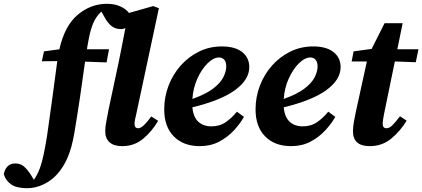

<svg xmlns="http://www.w3.org/2000/svg" viewBox="-180 -753 2219 1009"><path d="M-37 236Q-93 236 -121.5 216Q-150 196 -160 163Q-156 138 -141 122Q-126 106 -100 106Q-73 106 -55 121Q-37 136 -17 167L-2 192Q16 167 30 130Q41 99 49.5 58.5Q58 18 67 -37Q81 -134 94.5 -233.5Q108 -333 121 -432L40 -431L51 -483L132 -494Q160 -618 228.5 -675.5Q297 -733 382 -733Q423 -733 453 -719Q483 -705 498 -685L625 -721L655 -710L536 -153Q527 -119 527 -102Q527 -79 547 -79Q570 -79 615 -141L651 -118Q619 -63 572.5 -24Q526 15 462 15Q418 15 395.5 -5.5Q373 -26 373 -63Q373 -86 378.5 -113.5Q384 -141 391 -179L444 -428Q452 -466 461 -513Q470 -560 479 -606Q469 -600 456 -600Q429 -600 410.5 -613Q392 -626 376 -651L353 -692Q336 -677 322.5 -655.5Q309 -634 298.5 -599Q288 -564 279 -508Q278 -504 278 -501Q278 -498 277 -494H393L380 -425L267 -429Q254 -333 240 -239Q226 -145 211 -56Q198 22 175.5 74.5Q153 127 119 164Q89 197 47.5 216.5Q6 236 -37 236Z M971 -451Q942 -451 911 -420.5Q880 -390 857.5 -340.5Q835 -291 831 -233Q899 -257 938 -286Q977 -315 993 -346Q1009 -377 1009 -404Q1009 -427 998.5 -439Q988 -451 971 -451ZM870 15Q784 15 733.5 -36Q683 -87 683 -178Q683 -244 706 -303.5Q729 -363 770 -409Q811 -455 866 -482Q921 -509 986 -509Q1055 -509 1092.5 -479.5Q1130 -450 1130 -400Q1130 -335 1056.5 -280.5Q983 -226 831 -189Q836 -137 862.5 -113Q889 -89 931 -89Q975 -89 1007 -111.5Q1039 -134 1065 -166L1102 -139Q1082 -103 1049 -67.5Q1016 -32 971.5 -8.5Q927 15 870 15Z M1451 -451Q1422 -451 1391 -420.5Q1360 -390 1337.5 -340.5Q1315 -291 1311 -233Q1379 -257 1418 -286Q1457 -315 1473 -346Q1489 -377 1489 -404Q1489 -427 1478.5 -439Q1468 -451 1451 -451ZM1350 15Q1264 15 1213.5 -36Q1163 -87 1163 -178Q1163 -244 1186 -303.5Q1209 -363 1250 -409Q1291 -455 1346 -482Q1401 -509 1466 -509Q1535 -509 1572.5 -479.5Q1610 -450 1610 -400Q1610 -335 1536.5 -280.5Q1463 -226 1311 -189Q1316 -137 1342.5 -113Q1369 -89 1411 -89Q1455 -89 1487 -111.5Q1519 -134 1545 -166L1582 -139Q1562 -103 1529 -67.5Q1496 -32 1451.5 -8.5Q1407 15 1350 15Z M1763 15Q1675 15 1675 -63Q1675 -88 1680 -114Q1685 -140 1690 -165L1748 -430H1668L1678 -483L1773 -496L1841 -631H1936L1908 -494H2019L2005 -426L1895 -430L1838 -153Q1835 -137 1833 -124Q1831 -111 1831 -103Q1831 -79 1851 -79Q1866 -79 1881.5 -94Q1897 -109 1922 -142L1957 -119Q1924 -64 1876 -24.5Q1828 15 1763 15Z"/></svg>

Font: Source Serif 4 SmText
Style: Bold Italic
Weight: 700
Italic angle: -12°
Designer: Frank Grießhammer
Foundry: Adobe
Version: Version 4.005;hotconv 1.1.0;makeotfexe 2.6.0